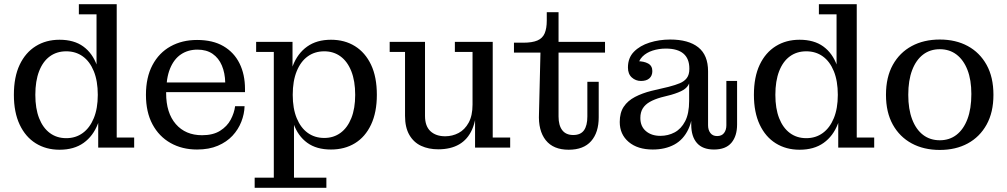

<svg xmlns="http://www.w3.org/2000/svg" viewBox="-20 -702 4787 913"><path d="M263 10Q199 10 150 -20.5Q101 -51 73.5 -109.5Q46 -168 46 -251Q46 -336 73.5 -394Q101 -452 150 -482.5Q199 -513 263 -513Q332 -513 376 -481Q420 -449 441 -390.5Q462 -332 462 -252L467 -250Q468 -172 445.5 -113.5Q423 -55 377.5 -22.5Q332 10 263 10ZM295 -45Q340 -45 373.5 -69.5Q407 -94 426 -140Q445 -186 445 -251Q445 -317 426 -363.5Q407 -410 373.5 -434Q340 -458 295 -458Q250 -458 217 -434Q184 -410 166 -363.5Q148 -317 148 -251Q148 -186 166 -140Q184 -94 217 -69.5Q250 -45 295 -45ZM447 0V-149L456 -254L439 -356V-634H355V-682H535V-48H618V0Z M917 9Q846 9 791 -22Q736 -53 705 -111Q674 -169 674 -251Q674 -334 705 -392.5Q736 -451 791 -481.5Q846 -512 917 -512L919 -466Q874 -466 840.5 -443.5Q807 -421 788.5 -375.5Q770 -330 770 -259Q770 -165 816 -112Q862 -59 941 -59Q993 -59 1026.5 -80Q1060 -101 1077 -133Q1094 -165 1098 -197H1143Q1142 -160 1127.5 -123Q1113 -86 1085.5 -56.5Q1058 -27 1016 -9Q974 9 917 9ZM725 -264V-310H1051L1145 -279V-264ZM1051 -310Q1050 -355 1035 -390.5Q1020 -426 991 -446Q962 -466 919 -466L917 -512Q992 -512 1042.5 -482.5Q1093 -453 1119 -400.5Q1145 -348 1145 -279Z M1554 9Q1485 9 1441 -23Q1397 -55 1376 -113.5Q1355 -172 1355 -251L1350 -252Q1350 -331 1372.5 -389.5Q1395 -448 1440.5 -480.5Q1486 -513 1554 -513Q1619 -513 1668 -482.5Q1717 -452 1744.5 -394Q1772 -336 1772 -251Q1772 -168 1744.5 -109.5Q1717 -51 1668 -21Q1619 9 1554 9ZM1522 -46Q1566 -46 1599 -70Q1632 -94 1650.5 -140Q1669 -186 1669 -251Q1669 -317 1650.5 -363.5Q1632 -410 1599 -434Q1566 -458 1522 -458Q1477 -458 1443.5 -434Q1410 -410 1391 -363.5Q1372 -317 1372 -251Q1372 -186 1391 -140Q1410 -94 1443.5 -70Q1477 -46 1522 -46ZM1191 191V143H1282V-455H1198V-503H1371V-329L1362 -254L1378 -158V143H1532V191Z M2064 8Q2018 8 1982.5 -8.5Q1947 -25 1926.5 -60.5Q1906 -96 1906 -151V-455H1833V-503H2001V-151Q2001 -102 2027 -78Q2053 -54 2097 -54Q2131 -54 2160.5 -69.5Q2190 -85 2208.5 -118.5Q2227 -152 2227 -205L2246 -206Q2246 -134 2225 -86.5Q2204 -39 2163.5 -15.5Q2123 8 2064 8ZM2239 0V-167L2227 -165V-455H2143V-503H2323V-48H2406V0Z M2684 10Q2611 10 2575 -35.5Q2539 -81 2543 -162L2550 -452H2424V-499H2469Q2511 -499 2535.5 -509.5Q2560 -520 2570 -543.5Q2580 -567 2580 -604V-644H2636V-148Q2636 -106 2653.5 -83Q2671 -60 2706 -60Q2741 -60 2757 -82.5Q2773 -105 2773 -148V-313H2827V-144Q2827 -72 2791 -31Q2755 10 2684 10ZM2636 -452V-503H2857V-452Z M3028 -317Q3003 -317 2984.5 -333.5Q2966 -350 2966 -381Q2966 -427 2994.5 -456Q3023 -485 3069 -499.5Q3115 -514 3167 -514Q3254 -514 3300.5 -477Q3347 -440 3347 -363L3258 -376Q3258 -423 3230 -447Q3202 -471 3146 -471Q3113 -471 3083.5 -461.5Q3054 -452 3035 -433Q3016 -414 3012 -383L3010 -411Q3042 -411 3062 -400Q3082 -389 3082 -364Q3082 -342 3068 -329.5Q3054 -317 3028 -317ZM3375 9Q3321 9 3294 -22Q3267 -53 3267 -109V-168H3257V-305H3253L3258 -340V-376L3347 -363V-106Q3347 -84 3358 -69.5Q3369 -55 3390 -55Q3412 -55 3423 -69.5Q3434 -84 3434 -106V-317H3485V-110Q3485 -55 3458 -23Q3431 9 3375 9ZM3084 9Q3012 9 2969.5 -27Q2927 -63 2927 -122Q2927 -166 2946 -194.5Q2965 -223 2999.5 -241Q3034 -259 3078 -270L3159 -289Q3190 -297 3212 -306Q3234 -315 3246 -331Q3258 -347 3258 -374L3262 -305H3257Q3249 -286 3229 -274Q3209 -262 3171 -251L3124 -239Q3092 -230 3070 -217.5Q3048 -205 3036.5 -186.5Q3025 -168 3025 -141Q3025 -101 3051.5 -78.5Q3078 -56 3120 -56Q3157 -56 3188 -72.5Q3219 -89 3238 -125.5Q3257 -162 3257 -222L3276 -217Q3277 -138 3253.5 -88Q3230 -38 3186.5 -14.5Q3143 9 3084 9Z M3782 10Q3718 10 3669 -20.5Q3620 -51 3592.5 -109.5Q3565 -168 3565 -251Q3565 -336 3592.5 -394Q3620 -452 3669 -482.5Q3718 -513 3782 -513Q3851 -513 3895 -481Q3939 -449 3960 -390.5Q3981 -332 3981 -252L3986 -250Q3987 -172 3964.5 -113.5Q3942 -55 3896.5 -22.5Q3851 10 3782 10ZM3814 -45Q3859 -45 3892.5 -69.5Q3926 -94 3945 -140Q3964 -186 3964 -251Q3964 -317 3945 -363.5Q3926 -410 3892.5 -434Q3859 -458 3814 -458Q3769 -458 3736 -434Q3703 -410 3685 -363.5Q3667 -317 3667 -251Q3667 -186 3685 -140Q3703 -94 3736 -69.5Q3769 -45 3814 -45ZM3966 0V-149L3975 -254L3958 -356V-634H3874V-682H4054V-48H4137V0Z M4449 11Q4373 11 4315.5 -20Q4258 -51 4225.5 -109.5Q4193 -168 4193 -251Q4193 -335 4225.5 -393.5Q4258 -452 4315.5 -483Q4373 -514 4449 -514Q4525 -514 4582 -483Q4639 -452 4671.5 -393.5Q4704 -335 4704 -251Q4704 -168 4671.5 -109.5Q4639 -51 4582 -20Q4525 11 4449 11ZM4449 -35Q4495 -35 4528.5 -61Q4562 -87 4580.5 -136Q4599 -185 4599 -255Q4599 -322 4580.5 -369.5Q4562 -417 4528.5 -442.5Q4495 -468 4449 -468Q4403 -468 4369.5 -442.5Q4336 -417 4317.5 -368.5Q4299 -320 4299 -251Q4299 -183 4317.5 -134.5Q4336 -86 4369.5 -60.5Q4403 -35 4449 -35Z"/></svg>

Font: Montagu Slab
Style: Regular
Weight: 400
Version: Version 1.000